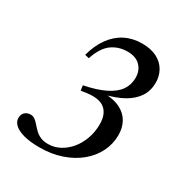

<svg xmlns="http://www.w3.org/2000/svg" viewBox="-165 -822 916 960"><g transform="rotate(30 293.0 -342.5)"><path d="M224 -25Q259 -25 290.5 -41.5Q322 -58 346.5 -87.2Q371 -116.5 385.2 -155.8Q399.5 -195 399.5 -240Q399.5 -297.5 367 -324.8Q334.5 -352 265 -342.5L232.5 -338L228.5 -366.5Q302.5 -381.5 348.8 -404.5Q395 -427.5 416.8 -458.8Q438.5 -490 438.5 -530Q438.5 -572 412.8 -598.2Q387 -624.5 339 -624.5Q287.5 -624.5 248.5 -596.2Q209.5 -568 186.5 -498.5L162.5 -504.5Q179.5 -567 210.8 -609.8Q242 -652.5 285.2 -674.2Q328.5 -696 381.5 -696Q433.5 -696 468.2 -677.8Q503 -659.5 520.5 -628.5Q538 -597.5 538 -560Q538 -513.5 515 -478.2Q492 -443 448 -418.2Q404 -393.5 339.5 -378.5L340.5 -385Q396.5 -384.5 433.5 -366Q470.5 -347.5 489 -315Q507.5 -282.5 507.5 -240Q507.5 -188.5 485 -143Q462.5 -97.5 421 -63Q379.5 -28.5 322 -8.8Q264.5 11 194.5 11Q140.5 11 104 1Q67.5 -9 49.2 -26Q31 -43 31 -64.5Q31 -85.5 44 -97.5Q57 -109.5 76.5 -109.5Q91 -109.5 102.2 -101Q113.5 -92.5 124 -80Q134.5 -67.5 147.5 -54.8Q160.5 -42 178.8 -33.5Q197 -25 224 -25Z"/></g></svg>

Font: Newsreader 36pt Medium
Style: Italic
Weight: 500
Italic angle: -17°
Designer: Hugues Gentile
Foundry: Production Type
Version: Version 1.003